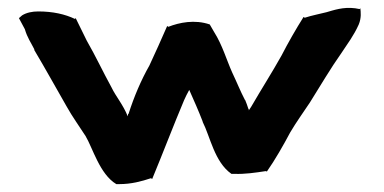

<svg xmlns="http://www.w3.org/2000/svg" viewBox="-20 -475 973 487"><path d="M28 -429 43 -401C49 -380 59 -366 67 -350V-348C95 -301 122 -252 149 -205C164 -178 181 -155 197 -130C215 -100 233 -33 275 -8H283C313 -8 339 -15 363 -23L366 -21C393 -86 420 -157 447 -221C451 -230 455 -238 460 -247C472 -220 484 -193 494 -167V-166C513 -129 524 -64 567 -34H575C601 -33 628 -37 654 -41L657 -40C678 -70 699 -107 716 -139C732 -166 748 -188 766 -215C793 -258 818 -301 847 -342C862 -365 877 -384 890 -413C897 -430 895 -445 894 -454L892 -452L881 -454C850 -458 826 -449 808 -444C793 -440 771 -436 753 -430L750 -432C731 -402 711 -367 694 -334C670 -291 643 -249 617 -204L611 -195V-198L610 -199C607 -208 605 -214 602 -221L601 -222C590 -243 580 -268 569 -291C555 -322 544 -361 523 -394L512 -413C474 -426 435 -418 407 -407L404 -409C389 -375 375 -343 359 -309C338 -272 320 -230 306 -186H305C305 -185 304 -180 304 -180C292 -210 274 -230 263 -253C241 -293 223 -332 200 -372C190 -392 182 -409 172 -429L170 -427C145 -439 114 -446 77 -446C62 -446 47 -443 36 -436Z"/></svg>

Font: Hussar Pisanka
Style: Bd
Weight: 700
Designer: Robert Jablonski
Foundry: Cannot Into Space Fonts
Version: Version 1.070